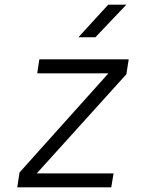

<svg xmlns="http://www.w3.org/2000/svg" viewBox="-20 -805 640 825"><path d="M54 0 64 -64 446 -490H140L149 -550H533L523 -486L138 -60H468L458 0ZM317 -645 445 -785H523L390 -645Z"/></svg>

Font: NKDuy Mono ExtraLight
Style: Italic
Weight: 200
Italic angle: -9°
Monospace: yes
Designer: NKDuy
Foundry: NKDuy
Version: Version 2.251; ttfautohint (v1.8.4.7-5d5b)